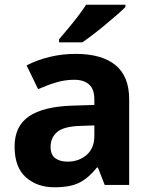

<svg xmlns="http://www.w3.org/2000/svg" viewBox="-20 -786 644 816"><path d="M302 -557Q412 -557 470.5 -509.5Q529 -462 529 -364V0H425L396 -74H392Q357 -30 318 -10Q279 10 211 10Q138 10 90 -32.5Q42 -75 42 -163Q42 -250 103 -291.5Q164 -333 286 -337L381 -340V-364Q381 -407 358.5 -427Q336 -447 296 -447Q256 -447 218 -435.5Q180 -424 142 -407L93 -508Q137 -531 190.5 -544Q244 -557 302 -557ZM323 -251Q251 -249 223 -225Q195 -201 195 -162Q195 -128 215 -113.5Q235 -99 267 -99Q315 -99 348 -127.5Q381 -156 381 -208V-253ZM513 -756Q499 -742 476 -722Q453 -702 426.5 -680Q400 -658 374.5 -638.5Q349 -619 330 -606H231V-619Q247 -638 268.5 -663.5Q290 -689 311 -716.5Q332 -744 346 -766H513Z"/></svg>

Font: Noto Sans Sundanese
Style: Bold
Weight: 700
Version: Version 2.003